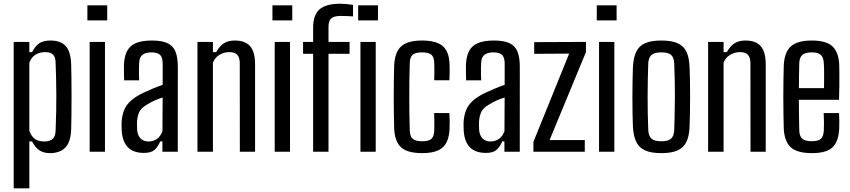

<svg xmlns="http://www.w3.org/2000/svg" viewBox="-20 -829 4644 1049"><path d="M54.8 200V-600H140.3V-544.1H154.9Q171.8 -576.2 193.6 -591.9Q215.4 -607.6 256.8 -607.6Q311.2 -607.6 338.7 -577.8Q366.2 -547.9 368.8 -478.4Q369.8 -448.3 370.3 -400.9Q370.9 -353.5 370.9 -300.9Q370.9 -248.3 370.3 -200.7Q369.8 -153.1 368.8 -121.6Q366.2 -52.6 336.7 -22.5Q307.1 7.6 252.7 7.6Q218.6 7.6 196 -7.2Q173.5 -22.1 154.9 -56.3H140.3V200ZM223.3 -56.1Q252.6 -56.1 267.9 -70.2Q283.1 -84.2 283.8 -115.4Q286.3 -174.8 287.1 -222.9Q287.9 -271 287.7 -313.8Q287.5 -356.6 286.5 -398.5Q285.5 -440.3 283.8 -486.5Q283.1 -516.7 270 -530.5Q256.9 -544.3 227.5 -544.3Q196.2 -544.3 173.6 -530Q151.1 -515.7 140.3 -486.6V-113.8Q152.2 -82 171.9 -69.1Q191.5 -56.1 223.3 -56.1Z M457.5 -717.6V-800H565.8V-717.6ZM469.9 0V-600H553.5V0Z M766.6 6.4Q710.4 6.4 680.1 -22.9Q649.8 -52.2 645.1 -112.8Q644.6 -125.2 644.2 -137.5Q643.8 -149.7 644.3 -162.1Q646.7 -198.3 657.9 -226.9Q669.2 -255.4 695 -278.7Q720.8 -302 765.3 -323.1Q789.4 -334.3 815.8 -345.4Q842.3 -356.4 868.8 -365.6V-481.4Q868.8 -513.9 855.3 -528.4Q841.8 -542.9 806.8 -542.9Q777 -542.9 759.5 -530.4Q741.9 -517.9 740.4 -486.8Q739.5 -472.4 739.2 -453.5Q739 -434.5 739.4 -416.8Q739.9 -399 740.4 -390.1H658.2Q657.7 -409.9 657.2 -432.6Q656.7 -455.3 657.2 -476.5Q659.3 -521.5 674.5 -550.5Q689.7 -579.5 722.5 -593.5Q755.4 -607.6 810.2 -607.6Q865.1 -607.6 895.7 -592.9Q926.3 -578.2 938.9 -546.6Q951.5 -515 951.5 -464.5L951.3 0H867.4V-56.3H855.6Q842.7 -26.6 824.3 -10.1Q805.8 6.4 766.6 6.4ZM791 -56.1Q818.6 -56.1 838.1 -70.5Q857.6 -84.9 867.6 -111.8L868.6 -296.4Q849.1 -290.4 828.2 -281.6Q807.2 -272.7 782.7 -257.4Q750.1 -238.6 740.1 -215.4Q730.1 -192.2 728.5 -162.1Q728.4 -148.8 728.6 -139Q728.8 -129.1 729.3 -118.2Q731.8 -89.4 747.8 -72.7Q763.8 -56.1 791 -56.1Z M1058.8 0V-600H1143.3V-544.1H1161.1Q1178.4 -575.8 1201.9 -591.7Q1225.4 -607.6 1263.4 -607.6Q1318.8 -607.6 1346 -577.2Q1373.2 -546.7 1373.6 -478.4V0H1290.4L1290 -485Q1289.6 -516.2 1275.7 -530.2Q1261.8 -544.3 1232.2 -544.3Q1203.6 -544.3 1178.4 -529Q1153.3 -513.7 1143.3 -486.2V0Z M1468.5 -717.6V-800H1576.8V-717.6ZM1480.9 0V-600H1564.5V0Z M1690.7 0V-535.1H1635.8V-600H1690.7V-675.5Q1690.2 -746.8 1725.5 -777.7Q1760.9 -808.6 1838.9 -808.6Q1854.1 -808.6 1873.5 -806.8Q1892.8 -805 1908.8 -802.4V-739.5Q1894 -740.3 1876.9 -741.1Q1859.7 -741.9 1840.1 -741.9Q1806.6 -741.9 1790.5 -728.9Q1774.3 -715.9 1774.8 -681.2V-600H1889.9V-535.1H1774.8V0ZM1936.8 -717.6V-800H2045.1V-717.6ZM1949.3 0V-600H2032.8V0Z M2352.1 -390.5Q2353 -406 2353.1 -422.6Q2353.1 -439.2 2353.1 -455.2Q2353 -471.2 2352.5 -484.4Q2351.8 -517.2 2336.9 -530.1Q2322 -542.9 2285.9 -542.9Q2249.7 -542.9 2234.7 -529.8Q2219.7 -516.7 2218.7 -484Q2217.2 -437.4 2216.6 -392.3Q2216.1 -347.2 2216.1 -302.1Q2216.1 -257 2216.6 -211.2Q2217.2 -165.4 2218.7 -117.2Q2219.7 -83.7 2235.5 -70.4Q2251.2 -57.1 2286.7 -57.1Q2322.6 -57.1 2337.2 -70.6Q2351.8 -84.1 2352.5 -117.8Q2353.1 -138.4 2353.1 -160.1Q2353.1 -181.7 2352.1 -211.1H2435.2Q2436.6 -193.6 2436.9 -168.4Q2437.2 -143.2 2436.2 -125.5Q2433.3 -54.7 2398.7 -23.6Q2364.1 7.6 2286.7 7.6Q2206.4 7.6 2171.7 -23.7Q2137 -55 2133.7 -125.5Q2132.6 -161.2 2131.9 -205.3Q2131.2 -249.5 2131.2 -297.1Q2131.2 -344.7 2131.8 -390.2Q2132.3 -435.7 2133.7 -473.3Q2137.6 -545.7 2172.8 -576.6Q2208 -607.6 2285.9 -607.6Q2364 -607.6 2399.2 -577.1Q2434.4 -546.5 2436.2 -476.1Q2436.8 -456.1 2436.7 -432.4Q2436.6 -408.8 2435.2 -390.5Z M2635.1 6.4Q2578.9 6.4 2548.6 -22.9Q2518.3 -52.2 2513.6 -112.8Q2513.1 -125.2 2512.7 -137.5Q2512.3 -149.7 2512.8 -162.1Q2515.2 -198.3 2526.4 -226.9Q2537.7 -255.4 2563.5 -278.7Q2589.3 -302 2633.8 -323.1Q2657.9 -334.3 2684.3 -345.4Q2710.8 -356.4 2737.3 -365.6V-481.4Q2737.3 -513.9 2723.8 -528.4Q2710.3 -542.9 2675.3 -542.9Q2645.5 -542.9 2628 -530.4Q2610.4 -517.9 2608.9 -486.8Q2608 -472.4 2607.7 -453.5Q2607.5 -434.5 2607.9 -416.8Q2608.4 -399 2608.9 -390.1H2526.7Q2526.2 -409.9 2525.7 -432.6Q2525.2 -455.3 2525.7 -476.5Q2527.8 -521.5 2543 -550.5Q2558.2 -579.5 2591 -593.5Q2623.9 -607.6 2678.7 -607.6Q2733.6 -607.6 2764.2 -592.9Q2794.8 -578.2 2807.4 -546.6Q2820 -515 2820 -464.5L2819.8 0H2735.9V-56.3H2724.1Q2711.2 -26.6 2692.8 -10.1Q2674.3 6.4 2635.1 6.4ZM2659.5 -56.1Q2687.1 -56.1 2706.6 -70.5Q2726.1 -84.9 2736.1 -111.8L2737.1 -296.4Q2717.6 -290.4 2696.7 -281.6Q2675.7 -272.7 2651.2 -257.4Q2618.6 -238.6 2608.6 -215.4Q2598.6 -192.2 2597 -162.1Q2596.9 -148.8 2597.1 -139Q2597.3 -129.1 2597.8 -118.2Q2600.3 -89.4 2616.3 -72.7Q2632.3 -56.1 2659.5 -56.1Z M2894.3 0V-53.7L3089.6 -536.1L2898.6 -534.9V-598.8L3181.4 -600V-544.5L2982.8 -63.9H3175V0Z M3240.5 -717.6V-800H3348.8V-717.6ZM3252.9 0V-600H3336.5V0Z M3593 7.6Q3538 7.6 3505 -7Q3471.9 -21.7 3456.4 -53.4Q3440.8 -85.1 3438 -136.9Q3436.6 -167.1 3435.9 -207.8Q3435.2 -248.5 3435.2 -293.8Q3435.2 -339.1 3435.9 -383Q3436.6 -427 3438 -462.9Q3440.9 -515.6 3456.5 -547.3Q3472.1 -578.9 3505.1 -593.3Q3538.1 -607.6 3593 -607.6Q3649.2 -607.6 3682.1 -592.9Q3715 -578.1 3730.3 -546.5Q3745.6 -514.8 3747.5 -462.9Q3748.9 -430.1 3749.7 -388.6Q3750.4 -347.1 3750.4 -303.1Q3750.4 -259.1 3749.7 -216.4Q3748.9 -173.7 3747.5 -136.9Q3745.5 -85.1 3730 -53.4Q3714.5 -21.7 3681.6 -7Q3648.7 7.6 3593 7.6ZM3593 -57.1Q3631.9 -57.1 3647.1 -72.1Q3662.4 -87.2 3663.7 -118.8Q3665.2 -164.4 3666.1 -209.1Q3667.1 -253.8 3667.3 -298.7Q3667.5 -343.7 3666.5 -389.2Q3665.6 -434.7 3663.7 -481.8Q3662.4 -514.9 3646.7 -528.9Q3631.1 -542.9 3593 -542.9Q3555.3 -542.9 3539 -528.1Q3522.7 -513.3 3521.7 -480.6Q3520.3 -440.1 3519.4 -396.3Q3518.5 -352.5 3518.3 -306.3Q3518.1 -260.2 3519 -213.2Q3520 -166.2 3521.8 -119.6Q3523.2 -86.4 3539.2 -71.7Q3555.3 -57.1 3593 -57.1Z M3848.8 0V-600H3933.3V-544.1H3951.1Q3968.4 -575.8 3991.9 -591.7Q4015.4 -607.6 4053.4 -607.6Q4108.8 -607.6 4136 -577.2Q4163.2 -546.7 4163.6 -478.4V0H4080.4L4080 -485Q4079.6 -516.2 4065.7 -530.2Q4051.8 -544.3 4022.2 -544.3Q3993.6 -544.3 3968.4 -529Q3943.3 -513.7 3933.3 -486.2V0Z M4416.4 7.6Q4335.7 7.6 4300.8 -23.9Q4265.9 -55.4 4262.2 -125.9Q4261.1 -161.6 4260.4 -205.7Q4259.7 -249.9 4259.7 -297.1Q4259.7 -344.3 4260.3 -389.8Q4260.8 -435.3 4262.2 -472.9Q4266.1 -545.7 4302.1 -576.6Q4338.1 -607.6 4415.2 -607.6Q4493.3 -607.6 4527.5 -576.3Q4561.8 -544.9 4565.1 -476.5Q4565.6 -464.5 4565.8 -432.9Q4566.1 -401.2 4565.8 -360.8Q4565.6 -320.5 4564.1 -283.7H4344.6Q4344.6 -243.6 4345.3 -202Q4346.1 -160.4 4346.8 -117.2Q4347.8 -83.7 4363.8 -70.6Q4379.7 -57.5 4414.8 -57.5Q4450.3 -57.5 4464.9 -70.6Q4479.5 -83.7 4481 -117.4Q4482 -132.8 4481.9 -158.1Q4481.7 -183.4 4480.2 -211.1H4564.1Q4565.1 -195.2 4565.6 -168.8Q4566.1 -142.4 4565.1 -125.9Q4561.4 -54.3 4527.8 -23.4Q4494.2 7.6 4416.4 7.6ZM4344.8 -347.4H4482Q4482.4 -374.7 4482.6 -402.7Q4482.8 -430.8 4482.4 -452.6Q4481.9 -474.3 4481 -483.6Q4479.1 -516.7 4463.7 -529.8Q4448.3 -542.9 4415.2 -542.9Q4378.2 -542.9 4363 -528.4Q4347.8 -514 4346.8 -483.6Q4346.3 -450.1 4345.5 -415.6Q4344.8 -381.2 4344.8 -347.4Z"/></svg>

Font: Big Shoulders Thin
Style: Regular
Weight: 100
Version: Version 2.002